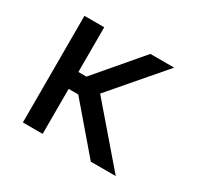

<svg xmlns="http://www.w3.org/2000/svg" viewBox="-117 -676 860 824"><g transform="rotate(30 312.5 -264.0)"><path d="M419 0 228 -223H180.4V0H82.4V-528.4H180.4V-306.8H220.2L409.1 -528.4H527L307.5 -273.1L542.6 0Z"/></g></svg>

Font: Interface
Style: Regular
Weight: 400
Designer: Rasmus Andersson
Foundry: rsms
Version: Version 1.8